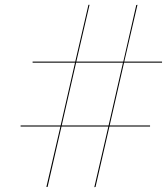

<svg xmlns="http://www.w3.org/2000/svg" viewBox="-20 -775 696 801"><path d="M66 -251.5V-247H232L173.5 5H178.5L236.5 -247H432L373.5 6L378.5 5L436.5 -247H606V-251.5H437.5L497.5 -513.5H656V-518H498.5L553.5 -755L548.5 -754L494.5 -518H298.5L353.5 -755H349L294 -518H116V-513.5H293L233 -251.5ZM237.5 -251.5 297.5 -513.5H493L433 -251.5Z"/></svg>

Font: Bodoni* 36pt Fatface
Style: Italic
Weight: 900
Italic angle: -13°
Version: Version 2.3